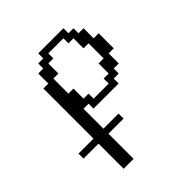

<svg xmlns="http://www.w3.org/2000/svg" viewBox="-220 -354 659 659"><g transform="rotate(-45 109.5 -24.5)"><path d="M170.4 -23.9V-48.3H194.8V-97.2H219.2V-170.4H194.8V-219.2H170.4V-243.7H97.2V-219.2H72.8V-170.4H48.3V-97.2H72.8V-48.3H97.2V-23.9ZM0 219.2V97.2H-72.8V72.8H0V-170.4H23.9V-219.2H48.3V-243.7H72.8V-268.1H194.8V-243.7H219.2V-219.2H243.7V-170.4H268.1V-97.2H243.7V-48.3H219.2V-23.9H194.8V0H72.8V-23.9H48.3V72.8H121.6V97.2H48.3V219.2Z"/></g></svg>

Font: FS Mondwest Regular
Style: Regular
Weight: 400
Designer: NZWStudios2024
Foundry: https://fontstruct.com
Version: Version 1.0